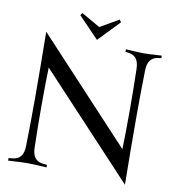

<svg xmlns="http://www.w3.org/2000/svg" viewBox="-96 -976 982 1081"><g transform="rotate(10 394.5 -435.5)"><path d="M690.9 19.5 153.8 -555.7Q150.9 -460.4 150.9 -328.1Q150.9 -227.1 153.8 -100.1Q154.3 -59.6 170.2 -39.6Q186 -19.5 218.3 -16.6L239.3 -14.6V0Q157.7 -4.9 129.4 -4.9Q101.1 -4.9 19.5 0V-14.6L40.5 -16.6Q72.8 -19.5 88.6 -39.6Q104.5 -59.6 105 -100.1Q107.9 -227.1 107.9 -366.2Q107.9 -537.1 105 -752L642.1 -175.3Q645 -270.5 645 -403.8Q645 -505.4 642.1 -632.3Q641.6 -672.9 625.7 -692.9Q609.9 -712.9 577.6 -716.3L564 -717.8V-732.4Q638.7 -727.5 666.5 -727.5Q694.3 -727.5 769 -732.4V-717.8L755.4 -716.3Q723.1 -712.9 707.3 -692.9Q691.4 -672.9 690.9 -632.3Q688 -505.4 688 -366.2Q688 -195.3 690.9 19.5ZM394 -756.3 277.8 -877 287.1 -891.1 394 -829.6 501 -891.1 510.3 -877Z"/></g></svg>

Font: Flanker
Style: Regular
Weight: 400
Designer: Flanker
Foundry: Flanker
Version: Version 2.027